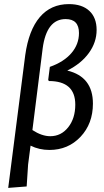

<svg xmlns="http://www.w3.org/2000/svg" viewBox="-20 -724 506 936"><path d="M20 192 103 -455Q120 -577 174 -640.5Q228 -704 316 -704Q380 -704 415.5 -671Q451 -638 451 -578Q451 -518 413.5 -466Q376 -414 308 -380Q433 -350 433 -219Q433 -121 372.5 -57Q312 7 221 7Q171 7 129 -14L117 78L110 185ZM188 -488 138 -90Q184 -60 225 -60Q278 -60 312.5 -103.5Q347 -147 347 -214Q347 -329 218 -329L215 -335L223 -398Q291 -422 328 -465Q365 -508 365 -563Q365 -631 300 -631Q207 -631 188 -488Z"/></svg>

Font: Alegreya Sans SC Medium
Style: Italic
Weight: 500
Italic angle: -7°
Designer: Juan Pablo del Peral
Foundry: Huerta Tipografica
Version: Version 2.007